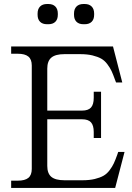

<svg xmlns="http://www.w3.org/2000/svg" viewBox="-20 -930 651 950"><path d="M386.2 -382.8Q416.5 -382.8 430.2 -397.9Q443.8 -413.1 443.8 -445.8V-476.1H480V-247.1H443.8V-276.9Q443.8 -309.6 430.2 -324.7Q416.5 -339.8 386.2 -339.8H213.9V-108.9Q213.9 -71.8 234.1 -54.9Q254.4 -38.1 298.8 -38.1H388.2Q422.9 -38.1 449 -44.4Q475.1 -50.8 491.9 -60.3Q508.8 -69.8 522.2 -87.6Q535.6 -105.5 543.2 -121.8Q550.8 -138.2 560.1 -164.1L564.9 -178.2H596.2L549.8 0H35.2V-36.1H67.9Q103.5 -36.1 120.4 -50Q137.2 -64 137.2 -94.2V-606Q137.2 -636.2 120.4 -650.1Q103.5 -664.1 67.9 -664.1H35.2V-700.2H539.1L585 -522H554.2L548.8 -536.1Q539.6 -562 532 -578.4Q524.4 -594.7 511 -612.5Q497.6 -630.4 480.7 -639.9Q463.9 -649.4 437.7 -655.8Q411.6 -662.1 377 -662.1H298.8Q254.4 -662.1 234.1 -645Q213.9 -627.9 213.9 -590.8V-382.8ZM166 -856.9V-862.8Q166 -885.3 178.2 -897.7Q190.4 -910.2 212.9 -910.2H219.2Q241.7 -910.2 253.9 -897.7Q266.1 -885.3 266.1 -862.8V-856.9Q266.1 -834.5 253.9 -822.3Q241.7 -810.1 219.2 -810.1H212.9Q190.4 -810.1 178.2 -822.3Q166 -834.5 166 -856.9ZM346.2 -856.9V-862.8Q346.2 -885.3 358.4 -897.7Q370.6 -910.2 393.1 -910.2H398.9Q421.4 -910.2 433.6 -897.7Q445.8 -885.3 445.8 -862.8V-856.9Q445.8 -834.5 433.6 -822.3Q421.4 -810.1 398.9 -810.1H393.1Q370.6 -810.1 358.4 -822.3Q346.2 -834.5 346.2 -856.9Z"/></svg>

Font: LT Superior Serif
Style: Regular
Weight: 400
Designer: Daniel Lyons
Foundry: LyonsType
Version: Version 2.120;FEAKit 1.0